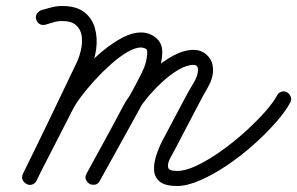

<svg xmlns="http://www.w3.org/2000/svg" viewBox="-20 -590 989 639"><path d="M101 -524Q97 -534 102 -543Q107 -552 117 -556Q134 -561 151 -565.5Q168 -570 187 -570Q234 -570 260.5 -549.5Q287 -529 296 -496Q305 -463 300 -426Q295 -389 278 -355Q234 -264 190 -172.5Q146 -81 102 11Q96 22 86.5 24Q77 26 68 22Q60 18 55.5 9Q51 0 57 -11Q87 -71 117 -130Q147 -189 177 -248Q189 -271 211.5 -301.5Q234 -332 263 -364Q292 -396 324.5 -422.5Q357 -449 389 -465.5Q421 -482 449 -482Q477 -482 498.5 -464.5Q520 -447 520 -418Q520 -377 501 -336.5Q482 -296 463 -261Q425 -192 387.5 -124Q350 -56 312 12Q306 23 296 24.5Q286 26 278 22Q270 17 266 8Q262 -1 268 -12Q299 -69 330 -125.5Q361 -182 391 -239Q405 -265 431.5 -297Q458 -329 490.5 -358Q523 -387 558 -405.5Q593 -424 624 -424Q652 -424 670.5 -405Q689 -386 689 -358Q689 -329 672.5 -300.5Q656 -272 643 -247Q623 -209 603.5 -171.5Q584 -134 564 -96Q555 -80 546 -62.5Q537 -45 539.5 -33Q542 -21 569 -21Q597 -21 635 -39Q673 -57 714 -86Q755 -115 793 -149Q831 -183 860 -215.5Q889 -248 902 -272Q906 -281 916 -284.5Q926 -288 935 -283Q944 -278 947.5 -268Q951 -258 946 -249Q931 -220 898.5 -183Q866 -146 824 -108.5Q782 -71 736 -40Q690 -9 646.5 10Q603 29 569 29Q530 29 512.5 15Q495 1 493 -21Q491 -43 499 -69Q507 -95 519 -119Q539 -157 559 -194.5Q579 -232 599 -270Q609 -289 624 -313.5Q639 -338 639 -358Q639 -374 624 -374Q601 -374 572.5 -357Q544 -340 516.5 -314Q489 -288 467.5 -261.5Q446 -235 435 -216Q405 -159 374 -102Q343 -45 312 12Q306 23 296.5 24.5Q287 26 278 22Q270 17 266 8Q262 -1 268 -12Q306 -80 343.5 -148.5Q381 -217 419 -285Q435 -314 452.5 -349Q470 -384 470 -418Q470 -426 462.5 -429Q455 -432 449 -432Q430 -432 403.5 -416.5Q377 -401 349 -376Q321 -351 295 -322.5Q269 -294 249.5 -268Q230 -242 222 -225Q192 -166 161.5 -107Q131 -48 101 11Q96 22 86 24.5Q76 27 68 22Q60 18 55.5 9Q51 0 56 -11Q101 -102 145 -193.5Q189 -285 233 -377Q243 -397 249 -422Q255 -447 252 -469.5Q249 -492 233.5 -506Q218 -520 187 -520Q172 -520 158.5 -516Q145 -512 132 -508Q122 -505 113 -509.5Q104 -514 101 -524Z"/></svg>

Font: FRB American Cursive Semibold
Style: Italic
Weight: 600
Italic angle: -25°
Version: Version 2.0;Modular Font Editor K font №1